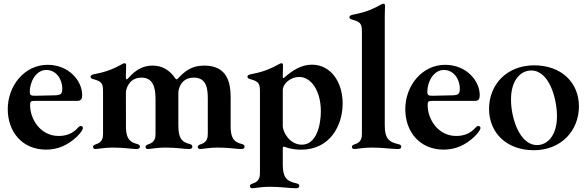

<svg xmlns="http://www.w3.org/2000/svg" viewBox="-20 -794 3156 1033"><path d="M228.3 11C291.5 11 344.5 -13.1 391.7 -56.8C411.2 -75.3 426.1 -95.2 426.1 -105.8C426.1 -111.5 421.9 -116.1 414.4 -116.1C404.8 -116.1 400.6 -106.9 388.5 -95.9C361.5 -71 327.8 -62.5 295.8 -62.5C196 -62.5 142 -154.8 142 -227.6C142 -247.9 144.9 -251.4 168.7 -251.4H396.3C415.8 -251.4 422.2 -261 422.2 -282.3C422.2 -359.7 350.1 -445.3 236.2 -445.3C111.5 -445.3 21.7 -332.7 21.7 -206.7C21.7 -85.6 98.7 11 228.3 11ZM140.3 -300.1C140.3 -351.9 172.2 -417.6 229.4 -417.6C280.9 -417.6 315 -370 315 -317.1C315 -289.1 307.5 -282.3 276.3 -281.2C243.3 -280.2 185.7 -278.8 170.8 -278.8C146 -278.4 140.3 -282 140.3 -300.1Z M493.3 7.8C506 7.8 542.3 0 586.3 0C649.9 0 686.4 7.8 714.8 7.8C721.9 7.8 732.6 6 732.6 -5C732.6 -12.8 728 -16.7 715.6 -19.9C679.7 -29.1 660.2 -46.9 657.7 -103.7L657.3 -296.5C658.4 -321.4 678.3 -376.4 740.4 -376.4C801.8 -376.4 816.8 -327.1 816.8 -260.7V-75.3C816.8 -52.9 813.6 -28.4 778.4 -17.8C766.7 -13.8 762.8 -9.6 762.8 -3.6C762.8 3.6 768.1 7.8 775.6 7.8C788.4 7.8 824.6 0 868.6 0C932.2 0 968.8 7.8 996.8 7.8C1003.9 7.8 1014.9 6 1014.9 -5C1014.9 -12.8 1010.3 -16.7 997.9 -19.9C959.2 -29.8 939.6 -49.7 939.6 -117.2V-293.3C939.6 -321.4 957.4 -376.4 1023.1 -376.4C1095.2 -376.4 1098 -310 1098 -258.5V-75.3C1098 -52.9 1094.8 -28.4 1059.7 -17.8C1047.9 -13.8 1044 -9.6 1044 -3.6C1044 3.6 1049.4 7.8 1056.8 7.8C1069.6 7.8 1105.8 0 1149.9 0C1213.1 0 1250 7.8 1278.1 7.8C1285.2 7.8 1295.8 6 1295.8 -5C1295.8 -12.8 1291.2 -16.7 1278.8 -19.9C1242.9 -29.1 1223.7 -46.5 1220.9 -102.3V-268.5C1220.9 -344.8 1206 -441.8 1077.4 -441.1C1009.6 -440.7 974.4 -410.9 936.8 -371.1C931.1 -365.4 927.6 -365.8 922.9 -372.5C893.5 -416.2 853.7 -441.1 801.1 -441.1C710.9 -441.1 671.2 -367.2 662.3 -367.2C658.4 -367.2 657.3 -370.4 657.3 -378.6V-391.3C657.3 -409.8 658.7 -431.8 658.7 -442.5C658.7 -450.3 655.5 -453.8 649.9 -453.8C646 -453.8 643.5 -452.8 638.8 -449.9C596.9 -426.8 558.6 -408.7 493.3 -396.3C476.9 -393.1 467.3 -390.3 467.3 -381C467.3 -373.6 472.7 -370.7 483.3 -367.9C532.7 -354.4 534.4 -341.6 534.4 -294.7V-75.3C534.4 -52.9 531.2 -28.4 496.1 -17.8C484.4 -13.8 480.5 -9.6 480.5 -3.6C480.5 3.6 485.8 7.8 493.3 7.8Z M1337.4 218.8C1350.1 218.8 1386.4 210.9 1430.4 210.9C1494 210.9 1534.8 218.8 1573.2 218.8C1580.3 218.8 1590.2 217 1590.2 206C1590.2 198.5 1585.6 195 1573.2 192.1C1520.2 180.8 1501.4 158.4 1501.4 90.2V3.6C1501.8 -4.3 1503.9 -6 1510.7 -4.3C1534.4 5.3 1565.7 11.4 1599.4 11.4C1756.7 11.4 1823.5 -120 1823.5 -237.6C1823.5 -351.6 1760.7 -446 1658 -446C1601.9 -446 1554.7 -416.5 1508.5 -375.7C1503.2 -371.8 1501.8 -373.2 1501.4 -380.7V-391.3C1501.4 -409.8 1502.8 -431.8 1502.8 -442.5C1502.8 -450.3 1499.6 -453.8 1494 -453.8C1490.1 -453.8 1487.6 -452.8 1483 -449.9C1441.1 -426.8 1402.7 -408.7 1337.7 -396.3C1321 -393.1 1311.4 -390.3 1311.4 -381C1311.4 -373.6 1316.8 -370.7 1327.4 -367.9C1376.8 -354.4 1378.6 -341.6 1378.6 -294.7V135.7C1378.6 158 1375.4 182.5 1340.2 193.2C1328.5 197.1 1324.6 201.3 1324.6 207.4C1324.6 214.5 1329.9 218.8 1337.4 218.8ZM1501.4 -116.8V-307.5C1501.4 -346.6 1545.8 -380 1589.5 -380C1655.2 -380 1706.3 -303.6 1706.3 -195.3C1706.3 -123.2 1683.6 -15.6 1603.7 -15.6C1539.8 -15.6 1501.4 -82 1501.4 -116.8Z M1886 7.8C1898.8 7.8 1935 0 1979 0C2042.6 0 2083.5 7.8 2121.8 7.8C2128.9 7.8 2138.8 6 2138.8 -5C2138.8 -12.4 2134.2 -16 2121.8 -18.8C2068.9 -30.2 2050.1 -52.6 2050.1 -120.7V-711.6C2050.1 -730.1 2051.5 -752.1 2051.5 -762.8C2051.5 -770.6 2048.3 -774.1 2042.6 -774.1C2038.7 -774.1 2036.2 -773.1 2031.6 -770.2C1989.7 -747.2 1951.3 -729 1886 -716.6C1869.7 -713.4 1860.1 -710.6 1860.1 -701.3C1860.1 -693.9 1865.4 -691.1 1876.1 -688.2C1925.4 -674.7 1927.2 -661.9 1927.2 -615.1V-75.3C1927.2 -52.9 1924 -28.4 1888.8 -17.8C1877.1 -13.8 1873.2 -9.6 1873.2 -3.6C1873.2 3.6 1878.6 7.8 1886 7.8Z M2367.2 11C2430.4 11 2483.3 -13.1 2530.5 -56.8C2550.1 -75.3 2565 -95.2 2565 -105.8C2565 -111.5 2560.7 -116.1 2553.3 -116.1C2543.7 -116.1 2539.4 -106.9 2527.3 -95.9C2500.4 -71 2466.6 -62.5 2434.7 -62.5C2334.9 -62.5 2280.9 -154.8 2280.9 -227.6C2280.9 -247.9 2283.7 -251.4 2307.5 -251.4H2535.2C2554.7 -251.4 2561.1 -261 2561.1 -282.3C2561.1 -359.7 2489 -445.3 2375 -445.3C2250.4 -445.3 2160.5 -332.7 2160.5 -206.7C2160.5 -85.6 2237.6 11 2367.2 11ZM2279.1 -300.1C2279.1 -351.9 2311.1 -417.6 2368.3 -417.6C2419.7 -417.6 2453.8 -370 2453.8 -317.1C2453.8 -289.1 2446.4 -282.3 2415.1 -281.2C2382.1 -280.2 2324.6 -278.8 2309.7 -278.8C2284.8 -278.4 2279.1 -282 2279.1 -300.1Z M2851.9 14.2C3000.4 14.2 3094.5 -92.3 3094.8 -221.2C3094.8 -351.6 2998.6 -442.5 2854.4 -442.5C2704.9 -442.5 2611.2 -337.4 2611.2 -208.1C2611.5 -78.1 2706.7 14.2 2851.9 14.2ZM2729.4 -258.2C2729 -360.8 2779.8 -414.8 2838.1 -414.8C2935.4 -414.8 2976.6 -263.1 2976.6 -169C2976.6 -61.8 2923.3 -13.5 2869.3 -13.5C2774.9 -13.5 2729 -160.9 2729.4 -258.2Z"/></svg>

Font: Margiela Serif Semibold
Style: Regular
Weight: 600
Designer: Andreas Faust, Stefan Endress
Version: Version 1.002;FEAKit 1.0